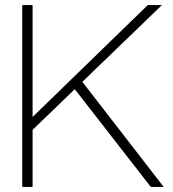

<svg xmlns="http://www.w3.org/2000/svg" viewBox="-20 -740 683 760"><path d="M68 0H109V-226L276 -387L577 0H628L306 -416L621 -720H565L109 -277V-720H68Z"/></svg>

Font: Aspekta 150
Style: Regular
Weight: 150
Designer: Ivo Dolenc
Version: Version 2.000